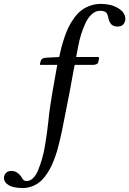

<svg xmlns="http://www.w3.org/2000/svg" viewBox="-102 -719 657 976"><path d="M189 -389.2H106.9Q101.1 -389.2 101.1 -391.1Q101.1 -397.5 105 -409.2Q108.9 -424.3 132.8 -425.8L199.2 -429.2Q204.6 -456.5 210.7 -479.7Q216.8 -502.9 226.6 -531.7Q236.3 -560.5 247.6 -583Q258.8 -605.5 275.4 -628.2Q292 -650.9 311 -665.8Q330.1 -680.7 356 -689.9Q381.8 -699.2 411.1 -699.2Q462.9 -699.2 499 -677.2Q535.2 -655.3 535.2 -622.1Q535.2 -608.9 525.9 -596.4Q516.6 -584 495.1 -584Q482.4 -584 473.1 -588.6Q463.9 -593.3 458.7 -601.8Q453.6 -610.4 451.2 -618.2Q448.7 -626 446.8 -636.2Q443.4 -652.3 433.8 -658.2Q424.3 -664.1 405.8 -664.1Q383.3 -664.1 363.8 -646Q344.2 -627.9 331.1 -598.4Q317.9 -568.8 309.6 -541.5Q301.3 -514.2 295.9 -485.8L285.2 -429.2H395Q401.9 -429.2 401.9 -423.8L397 -400.9Q395.5 -395.5 387.2 -392.3Q378.9 -389.2 371.1 -389.2H277.8L273.9 -371.1Q249.5 -233.9 228 -129.9Q225.6 -117.7 220.7 -92.8Q215.8 -67.9 211.9 -48.8Q208 -29.8 201.4 -2Q194.8 25.9 188.5 47.4Q182.1 68.8 172.1 94.7Q162.1 120.6 151.6 139.9Q141.1 159.2 126.5 178.2Q111.8 197.3 95.5 209.5Q79.1 221.7 58.3 229.2Q37.6 236.8 14.2 236.8Q-34.7 236.8 -58.3 221.9Q-82 207 -82 187Q-82 172.4 -72.5 161.1Q-63 149.9 -43.9 149.9Q-13.2 149.9 7.8 182.1Q13.2 191.9 18.3 196.5Q23.4 201.2 33.2 201.2Q51.3 201.2 66.7 186Q82 170.9 93 143.1Q104 115.2 112.5 85.9Q121.1 56.6 127.2 18.1Q133.3 -20.5 137 -46.4Q140.6 -72.3 144 -104Q147.5 -135.7 147.9 -141.1Q159.2 -228 189 -389.2Z"/></svg>

Font: Common Serif News
Style: Italic
Weight: 450
Italic angle: -12°
Designer: Philipp H. Poll, Khaled Hosny
Foundry: Stefan Peev, Context Ltd.
Version: Version 1.026